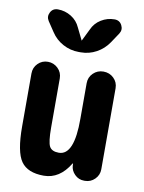

<svg xmlns="http://www.w3.org/2000/svg" viewBox="-87 -831 674 900"><g transform="rotate(10 250.0 -380.5)"><path d="M384.8 -769.5Q409.2 -769.5 419.9 -748.5Q430.7 -727.5 418 -708L386.7 -661.1Q364.3 -627.9 329.6 -608.9Q294.9 -589.8 254.9 -589.8H245.1Q205.1 -589.8 169.9 -608.9Q134.8 -627.9 113.3 -661.1L82 -708Q69.3 -727.5 80.1 -748.5Q90.8 -769.5 115.2 -769.5Q149.4 -769.5 178.7 -751.5Q208 -733.4 221.7 -702.1L249 -646.5Q249 -645.5 250 -645Q251 -644.5 251 -646.5L278.3 -702.1Q292 -733.4 321.3 -751.5Q350.6 -769.5 384.8 -769.5ZM376 -519.5Q405.3 -519.5 425.3 -500Q445.3 -480.5 445.3 -452.1V-66.4Q445.3 -39.1 425.8 -19.5Q406.2 0 378.9 0H375Q348.6 0 330.1 -18.6Q311.5 -37.1 310.5 -61.5V-69.3Q310.5 -70.3 309.6 -70.3Q307.6 -70.3 307.6 -69.3Q259.8 9.8 184.6 9.8Q107.4 9.8 76.2 -34.7Q44.9 -79.1 44.9 -200.2V-452.1Q44.9 -480.5 64.5 -500Q84 -519.5 111.8 -519.5Q139.6 -519.5 159.7 -500Q179.7 -480.5 179.7 -452.1V-219.7Q179.7 -149.4 190.9 -128.9Q202.1 -108.4 235.4 -108.4Q308.6 -108.4 307.6 -283.2V-452.1Q307.6 -480.5 327.6 -500Q347.7 -519.5 376 -519.5Z"/></g></svg>

Font: Rounded-X Mgen+ 2m bold
Style: Bold
Weight: 700
Designer: [Source Han Sans]
Ryoko NISHIZUKA  (kana & ideographs); Paul D. Hunt (Latin, Greek & Cyrillic); Wenlong ZHANG  (bopomofo
Version: Version 1.059.20150602